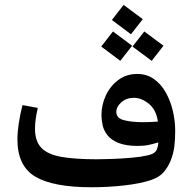

<svg xmlns="http://www.w3.org/2000/svg" viewBox="-20 -767 800 801"><path d="M451.2 -635.7 531.2 -576.2 481.9 -513.2 402.3 -572.8ZM582 -635.7 662.1 -576.2 612.8 -513.2 532.7 -572.8ZM495.6 -746.6 575.7 -687 526.4 -624 446.8 -683.6ZM611.8 -16.6Q568.8 -1.5 500.7 6.3Q432.6 14.2 362.3 14.2Q202.1 14.2 127.4 -30Q52.7 -74.2 52.7 -185.1Q52.7 -215.3 58.1 -251.2Q63.5 -287.1 73.7 -328.6L137.7 -316.9Q126 -266.6 126 -230Q126 -177.2 153.1 -149.7Q180.2 -122.1 237.3 -112.3Q294.4 -102.5 385.3 -102.5Q411.6 -102.5 450.2 -104Q488.8 -105.5 528.1 -108.9Q567.4 -112.3 595.7 -118.7Q621.1 -124.5 629.9 -136Q638.7 -147.5 640.6 -172.9Q619.6 -166.5 600.3 -162.4Q581.1 -158.2 556.2 -158.2Q504.9 -158.2 474.4 -170.7Q443.8 -183.1 428.5 -202.6Q413.1 -222.2 408.2 -244.6Q403.3 -267.1 403.3 -287.1Q403.3 -329.6 421.6 -368.9Q439.9 -408.2 473.6 -433.3Q507.3 -458.5 552.2 -458.5Q591.8 -458.5 621.6 -437.7Q651.4 -417 671.1 -382.1Q690.9 -347.2 700.9 -305.2Q710.9 -263.2 710.9 -220.7Q710.9 -185.5 707.3 -155.8Q703.6 -126 690.9 -94.2Q681.6 -71.8 664.1 -50.3Q646.5 -28.8 611.8 -16.6ZM465.3 -300.3Q465.3 -273.4 498 -265.4Q530.8 -257.3 574.2 -257.3Q586.9 -257.3 604 -257.8Q621.1 -258.3 638.7 -259.8Q631.8 -309.1 601.1 -334Q570.3 -358.9 538.6 -358.9Q507.3 -358.9 486.3 -340.3Q465.3 -321.8 465.3 -300.3Z"/></svg>

Font: Markazi Text
Style: Bold
Weight: 700
Designer: Borna Izadpanah (Arabic designer), Fiona Ross (Arabic design director) and Florian Runge (Latin designer)
Foundry: Borna Izadpanah and Florian Runge
Version: Version 1.001; ttfautohint (v1.8.3)